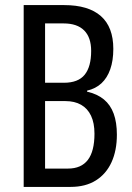

<svg xmlns="http://www.w3.org/2000/svg" viewBox="-20 -734 519 754"><path d="M73 0V-714H232Q327 -714 376 -671Q425 -628 425 -542Q425 -496 413 -462Q401 -428 378.5 -407Q356 -386 322 -378V-374Q362 -365 388 -343.5Q414 -322 426.5 -287.5Q439 -253 439 -205Q439 -143 418 -97Q397 -51 356.5 -25.5Q316 0 257 0ZM157 -72H247Q299 -72 325 -106Q351 -140 351 -209Q351 -251 337.5 -279.5Q324 -308 298.5 -322.5Q273 -337 237 -337H157ZM157 -409H231Q287 -409 312.5 -440.5Q338 -472 338 -534Q338 -587 310.5 -614.5Q283 -642 230 -642H157Z"/></svg>

Font: Noto Sans ExtraCondensed
Style: Regular
Weight: 400
Width: 2
Designer: Monotype Design Team
Foundry: Monotype Imaging Inc.
Version: Version 2.013